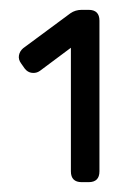

<svg xmlns="http://www.w3.org/2000/svg" viewBox="-20 -720 282 390"><path d="M146 -350Q124 -350 124 -372V-623L61 -576Q54 -571 45 -572Q36 -573 30 -581L23 -591Q17 -599 18.5 -607.5Q20 -616 27 -622L123 -693Q133 -700 146 -700H160Q182 -700 182 -678V-372Q182 -350 160 -350Z"/></svg>

Font: Rubik Light
Style: Regular
Weight: 300
Designer: Hubert and Fischer
Foundry: Hubert and Fischer
Version: Version 2.300;gftools[0.9.30]